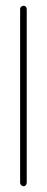

<svg xmlns="http://www.w3.org/2000/svg" viewBox="-20 -658 163 668"><path d="M50 -627V-22C50 -16 56 -10 62 -10C68 -10 73 -16 73 -22V-627C73 -633 68 -638 62 -638C56 -638 50 -633 50 -627Z"/></svg>

Font: Electronic
Style: ExLt
Weight: 200
Version: Version 1.011